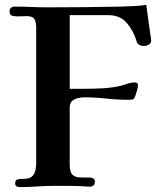

<svg xmlns="http://www.w3.org/2000/svg" viewBox="-20 -755 650 785"><path d="M598 -588Q598 -596 596.5 -604Q595 -612 594 -619Q590 -648 586 -677Q582 -706 578 -735Q552 -731 525 -730Q498 -729 472 -728Q325 -725 177 -725Q143 -725 108.5 -726.5Q74 -728 39 -728Q31 -728 25 -723Q19 -718 19 -709Q19 -693 30.5 -690.5Q42 -688 54 -688Q63 -688 71.5 -688.5Q80 -689 89 -689Q114 -689 121 -676.5Q128 -664 128 -641V-91Q128 -59 119.5 -44.5Q111 -30 98 -26.5Q85 -23 72 -23.5Q59 -24 50.5 -21Q42 -18 42 -5Q42 5 49 7.5Q56 10 64 10Q97 10 130 7.5Q163 5 196 5Q228 5 261 5Q294 5 327 7Q332 8 337 8Q342 8 347 8Q368 8 368 -13Q368 -22 361.5 -25.5Q355 -29 347 -29Q325 -29 306 -29.5Q287 -30 276 -41Q265 -52 265 -82V-314Q265 -340 284 -348.5Q303 -357 324 -357Q370 -357 415 -352Q460 -347 506 -347Q519 -347 524.5 -349.5Q530 -352 534 -365Q537 -373 540.5 -386Q544 -399 544 -407Q544 -418 532 -418Q517 -418 502 -413Q487 -408 473 -404Q437 -396 399.5 -394Q362 -392 325 -392Q310 -392 295 -392Q280 -392 265 -392V-693H423Q471 -693 498 -661.5Q525 -630 538 -588Q541 -576 549.5 -571.5Q558 -567 569 -567Q578 -567 588 -572.5Q598 -578 598 -588Z"/></svg>

Font: UoqMunThenKhung
Style: Regular
Weight: 400
Designer: Font-Kai, 金井和夫, 宇文滿月
Foundry: Kazuo Kanai, Moonlit Owen
Version: Version 1.197